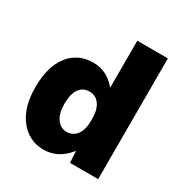

<svg xmlns="http://www.w3.org/2000/svg" viewBox="-174 -887 990 1033"><g transform="rotate(30 320.5 -370.0)"><path d="M33 -260Q33 -389 88.5 -459.5Q144 -530 238 -530Q323 -530 381 -460H383V-750H573V0H398L394 -70H392Q329 10 238 10Q148 10 90.5 -62Q33 -134 33 -260ZM213 -260Q213 -200 237 -167.5Q261 -135 298 -135Q337 -135 360 -166Q383 -197 383 -255V-265Q383 -322 360 -353.5Q337 -385 298 -385Q258 -385 235.5 -353.5Q213 -322 213 -260Z"/></g></svg>

Font: M PLUS 1p Black
Style: Regular
Weight: 900
Version: Version 1.061